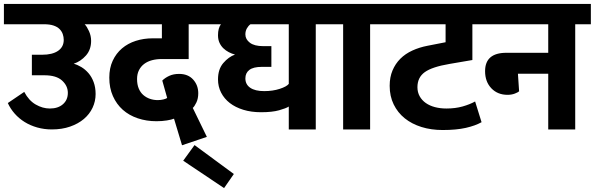

<svg xmlns="http://www.w3.org/2000/svg" viewBox="-30 -662 3042 982"><path d="M347 -336Q366 -331 386 -319Q406 -307 422.5 -288Q439 -269 449 -242Q459 -215 459 -181Q459 -144 443.5 -111Q428 -78 399 -53.5Q370 -29 328.5 -14.5Q287 0 235 0Q196 0 160.5 -10Q125 -20 96 -38Q67 -56 45 -81Q23 -106 10 -135L94 -192Q117 -148 152.5 -127.5Q188 -107 225 -107Q267 -107 292 -129Q317 -151 317 -187Q317 -223 287.5 -250Q258 -277 197 -277H133V-382H185Q238 -382 267 -402Q296 -422 296 -458Q296 -473 291 -487.5Q286 -502 274.5 -513.5Q263 -525 243.5 -531.5Q224 -538 195 -538H-10V-642H509V-538H403Q414 -527 425 -503Q436 -479 436 -453Q436 -408 409.5 -378Q383 -348 347 -336Z M984 -185Q984 -158 974.5 -138Q965 -118 956 -110L1028 38L901 81L860 -55Q848 -50 823.5 -46Q799 -42 770 -42Q719 -42 674.5 -57Q630 -72 598 -100.5Q566 -129 547.5 -170.5Q529 -212 529 -265Q529 -314 546.5 -351.5Q564 -389 594 -414.5Q624 -440 664.5 -453Q705 -466 751 -466H798V-538H489V-642H1055V-538H935V-360H796Q770 -360 747.5 -354Q725 -348 708 -335.5Q691 -323 681 -303.5Q671 -284 671 -258Q671 -230 679.5 -209.5Q688 -189 703 -176Q718 -163 737 -156.5Q756 -150 777 -150Q792 -150 806 -153.5Q820 -157 825 -161L800 -250Q814 -264 835.5 -274Q857 -284 886 -284Q932 -284 958 -255Q984 -226 984 -185Z M1166 228 1116 300 907 160 965 80Z M1447 0V-117Q1433 -108 1397.5 -98Q1362 -88 1305 -88Q1255 -88 1214.5 -100.5Q1174 -113 1145.5 -135Q1117 -157 1101 -188Q1085 -219 1085 -256Q1085 -308 1112 -339.5Q1139 -371 1172 -383Q1156 -387 1140.5 -395Q1125 -403 1112.5 -415Q1100 -427 1092.5 -443.5Q1085 -460 1085 -482Q1085 -518 1100 -538H1040V-642H1665V-538H1585V0ZM1251 -538Q1240 -530 1232.5 -516.5Q1225 -503 1225 -486Q1225 -461 1248 -443.5Q1271 -426 1316 -426H1358V-320H1309Q1266 -320 1245.5 -304.5Q1225 -289 1225 -261Q1225 -230 1250 -213Q1275 -196 1321 -196Q1365 -196 1400.5 -207.5Q1436 -219 1447 -233V-538Z M1725 -538H1645V-642H1943V-538H1863V0H1725Z M2433 -37Q2401 -19 2352.5 -8Q2304 3 2234 3Q2175 3 2125.5 -12.5Q2076 -28 2040 -57Q2004 -86 1983.5 -128Q1963 -170 1963 -223Q1963 -267 1977.5 -301.5Q1992 -336 2017.5 -361.5Q2043 -387 2079 -403.5Q2115 -420 2157 -428L2249 -446V-538H1923V-642H2461V-538H2386V-355L2269 -335Q2180 -320 2142.5 -293Q2105 -266 2105 -216Q2105 -190 2116.5 -169.5Q2128 -149 2148 -135Q2168 -121 2195 -114Q2222 -107 2253 -107Q2299 -107 2336 -117.5Q2373 -128 2400 -143Z M2774 -392V-538H2421V-642H2992V-538H2912V0H2774V-285H2619L2625 -195Q2620 -190 2603.5 -183.5Q2587 -177 2566 -177Q2515 -177 2483 -210.5Q2451 -244 2451 -298Q2451 -392 2560 -392Z"/></svg>

Font: Mukta ExtraBold
Style: Regular
Weight: 800
Designer: Girish Dalvi and Yashodeep Gholap
Foundry: Ek Type
Version: Version 2.538;PS 1.002;hotconv 16.6.51;makeotf.lib2.5.65220;